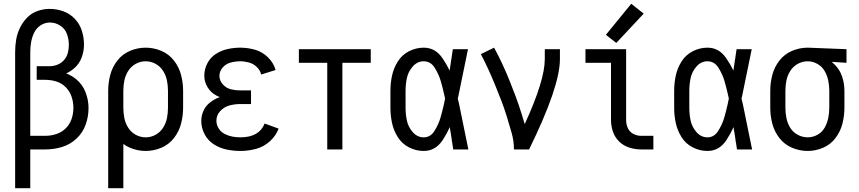

<svg xmlns="http://www.w3.org/2000/svg" viewBox="-20 -790 4540 1015"><path d="M60 205V-515Q60 -548 65.5 -580.5Q71 -613 85.5 -643Q100 -673 123.5 -697Q147 -721 178.5 -732Q210 -743 243 -743Q280 -743 315.5 -730Q351 -717 376.5 -689.5Q402 -662 413 -626.5Q424 -591 424 -554Q424 -519 411.5 -485.5Q399 -452 372 -429Q353 -412 330 -402Q358 -391 382 -372Q416 -344 432 -303Q448 -262 448 -219Q448 -174 433 -131.5Q418 -89 384.5 -57.5Q351 -26 308 -13Q265 0 220 0H140V205ZM140 -72H220Q249 -72 278 -81.5Q307 -91 328 -112Q349 -133 358.5 -161.5Q368 -190 368 -220Q368 -250 358.5 -278.5Q349 -307 328 -328.5Q307 -350 278.5 -359Q250 -368 220 -368H174V-440H242Q263 -440 283.5 -448Q304 -456 318.5 -472.5Q333 -489 338.5 -510Q344 -531 344 -553Q344 -582 334 -610Q324 -638 298.5 -654.5Q273 -671 244 -671Q217 -671 194.5 -656Q172 -641 160.5 -617Q149 -593 144.5 -567Q140 -541 140 -515Z M552 205V-310Q552 -353 563 -394.5Q574 -436 600.5 -470Q627 -504 667 -521Q707 -538 750 -538Q793 -538 833 -521Q873 -504 899.5 -470Q926 -436 937 -394.5Q948 -353 948 -310V-220Q948 -177 937 -135.5Q926 -94 899.5 -60Q873 -26 833 -9Q793 8 750 8Q707 8 667 -9Q648 -17 632 -29V205ZM750 -64Q778 -64 802.5 -77.5Q827 -91 842 -114.5Q857 -138 862.5 -165Q868 -192 868 -220V-310Q868 -338 862.5 -365Q857 -392 842 -415.5Q827 -439 802.5 -452.5Q778 -466 750 -466Q722 -466 697.5 -452.5Q673 -439 658 -415.5Q643 -392 637.5 -365Q632 -338 632 -310V-220Q632 -192 637.5 -165Q643 -138 658 -114.5Q673 -91 697.5 -77.5Q722 -64 750 -64ZM552 -215V-219Z M1251 8Q1214 8 1178 0.5Q1142 -7 1110.5 -27Q1079 -47 1061.5 -80.5Q1044 -114 1044 -151Q1044 -179 1056 -205Q1068 -231 1090.5 -248.5Q1113 -266 1140 -276L1142 -277Q1133 -280 1124 -285Q1095 -300 1077.5 -328.5Q1060 -357 1060 -390Q1060 -424 1076 -455Q1092 -486 1120.5 -504.5Q1149 -523 1182.5 -530.5Q1216 -538 1250 -538Q1290 -538 1328.5 -527Q1367 -516 1396.5 -487Q1426 -458 1437 -420L1361 -396Q1355 -419 1337.5 -436Q1320 -453 1296.5 -459.5Q1273 -466 1250 -466Q1225 -466 1200 -459.5Q1175 -453 1157.5 -433.5Q1140 -414 1140 -389Q1140 -364 1158 -344Q1176 -324 1200.5 -318Q1225 -312 1250 -312H1307V-240H1250Q1221 -240 1193 -232.5Q1165 -225 1144.5 -203Q1124 -181 1124 -152Q1124 -130 1136 -111Q1148 -92 1167.5 -82Q1187 -72 1208 -68Q1229 -64 1251 -64Q1350 -64 1379 -137L1453 -110Q1438 -71 1406 -42.5Q1374 -14 1333.5 -3Q1293 8 1251 8Z M1710 0V-458H1560V-530H1940V-458H1790V0Z M2220 8Q2179 8 2142 -11Q2105 -30 2083 -65Q2061 -100 2052.5 -139.5Q2044 -179 2044 -220V-310Q2044 -351 2052.5 -390.5Q2061 -430 2083 -465Q2105 -500 2142 -519Q2179 -538 2220 -538Q2282 -538 2320 -481Q2342 -449 2357 -417Q2360 -437 2363 -457L2365 -472L2367 -482L2368 -491Q2371 -511 2374 -530H2454L2452 -520L2450 -511L2446 -491L2439 -457L2437 -447L2436 -442L2434 -432L2432 -423L2430 -413L2429 -408L2427 -398L2425 -389Q2415 -337 2404 -286L2400 -269Q2403 -257 2406 -244L2410 -225L2412 -215L2417 -191L2420 -176Q2426 -149 2431 -122L2433 -112L2437 -93L2439 -83Q2443 -61 2448 -39L2450 -29L2456 0H2376Q2373 -17 2371 -34L2369 -44L2368 -53L2365 -73L2362 -92L2360 -102L2358 -118Q2342 -83 2320 -49Q2282 8 2220 8ZM2220 -64Q2256 -64 2277.5 -99Q2299 -134 2309 -169Q2319 -204 2327 -240Q2330 -254 2333 -269L2328 -291Q2320 -327 2310 -361.5Q2300 -396 2278.5 -431Q2257 -466 2220 -466Q2186 -466 2162 -438.5Q2138 -411 2131 -377.5Q2124 -344 2124 -310V-220Q2124 -186 2131 -152.5Q2138 -119 2162 -91.5Q2186 -64 2220 -64Z M2697 0Q2697 -45 2684.5 -88.5Q2672 -132 2659 -174.5Q2646 -217 2630 -258.5Q2614 -300 2597 -341.5Q2580 -383 2561.5 -423.5Q2543 -464 2522 -504L2592 -538Q2615 -496 2635 -453Q2655 -410 2673 -365.5Q2691 -321 2707.5 -276.5Q2724 -232 2738 -186Q2746 -160 2754 -134Q2860 -365 2860 -477V-530H2940V-477Q2940 -332 2777 0Z M3369 0Q3338 0 3307.5 -9.5Q3277 -19 3254 -41Q3231 -63 3220.5 -93.5Q3210 -124 3210 -155V-458H3075V-530H3290V-155Q3290 -133 3299 -113Q3308 -93 3327.5 -82.5Q3347 -72 3369 -72H3434V0ZM3238 -563 3183 -606 3317 -770 3383 -718Z M3720 8Q3679 8 3642 -11Q3605 -30 3583 -65Q3561 -100 3552.5 -139.5Q3544 -179 3544 -220V-310Q3544 -351 3552.5 -390.5Q3561 -430 3583 -465Q3605 -500 3642 -519Q3679 -538 3720 -538Q3782 -538 3820 -481Q3842 -449 3857 -417Q3860 -437 3863 -457L3865 -472L3867 -482L3868 -491Q3871 -511 3874 -530H3954L3952 -520L3950 -511L3946 -491L3939 -457L3937 -447L3936 -442L3934 -432L3932 -423L3930 -413L3929 -408L3927 -398L3925 -389Q3915 -337 3904 -286L3900 -269Q3903 -257 3906 -244L3910 -225L3912 -215L3917 -191L3920 -176Q3926 -149 3931 -122L3933 -112L3937 -93L3939 -83Q3943 -61 3948 -39L3950 -29L3956 0H3876Q3873 -17 3871 -34L3869 -44L3868 -53L3865 -73L3862 -92L3860 -102L3858 -118Q3842 -83 3820 -49Q3782 8 3720 8ZM3720 -64Q3756 -64 3777.5 -99Q3799 -134 3809 -169Q3819 -204 3827 -240Q3830 -254 3833 -269L3828 -291Q3820 -327 3810 -361.5Q3800 -396 3778.5 -431Q3757 -466 3720 -466Q3686 -466 3662 -438.5Q3638 -411 3631 -377.5Q3624 -344 3624 -310V-220Q3624 -186 3631 -152.5Q3638 -119 3662 -91.5Q3686 -64 3720 -64Z M4250 8Q4207 8 4167 -9Q4127 -26 4100.5 -60Q4074 -94 4063 -135.5Q4052 -177 4052 -220V-310Q4052 -353 4063 -394.5Q4074 -436 4100.5 -470Q4127 -504 4167 -521Q4207 -538 4250 -538H4251L4455 -530V-458L4377 -463Q4384 -457 4391 -450Q4419 -423 4431.5 -386Q4444 -349 4444 -310V-220Q4444 -178 4433.5 -136.5Q4423 -95 4397 -60.5Q4371 -26 4331.5 -9Q4292 8 4250 8ZM4250 -64Q4277 -64 4301.5 -77.5Q4326 -91 4339.5 -115Q4353 -139 4358.5 -166Q4364 -193 4364 -220V-310Q4364 -337 4358.5 -364Q4353 -391 4339.5 -414.5Q4326 -438 4301.5 -452Q4277 -466 4250 -466Q4222 -466 4197.5 -452.5Q4173 -439 4158 -415.5Q4143 -392 4137.5 -365Q4132 -338 4132 -310V-220Q4132 -193 4137.5 -165.5Q4143 -138 4157.5 -114.5Q4172 -91 4197 -77.5Q4222 -64 4250 -64Z"/></svg>

Font: Iosevka SS08
Style: Regular
Weight: 400
Monospace: yes
Designer: Belleve Invis
Foundry: Belleve Invis
Version: 2.1.0; ttfautohint (v1.8.2)